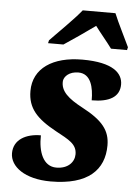

<svg xmlns="http://www.w3.org/2000/svg" viewBox="-55 -808 607 860"><g transform="rotate(5 249.0 -378.0)"><path d="M140 -606H209C258 -638 290 -661 348 -702C371 -671 401 -636 423 -606H495L498 -619C482 -654 445 -726 429 -766H282C245 -720 173 -651 143 -619ZM205 10C374 10 445 -63 445 -173C445 -240 411 -283 318 -332C254 -366 217 -397 221 -444C224 -464 246 -487 287 -487C344 -487 357 -425 357 -368C436 -368 482 -394 482 -450C482 -500 439 -546 300 -546C167 -546 80 -488 80 -386C80 -308 122 -264 210 -216C269 -184 306 -167 306 -121C306 -86 278 -54 225 -54C166 -54 142 -118 144 -192C78 -192 22 -163 22 -101C22 -41 89 10 205 10Z"/></g></svg>

Font: Noto Serif SemiCondensed Extra
Style: Italic
Weight: 800
Width: 4
Italic angle: -12°
Designer: Monotype Design Team
Foundry: Monotype Imaging Inc.
Version: Version 1.901